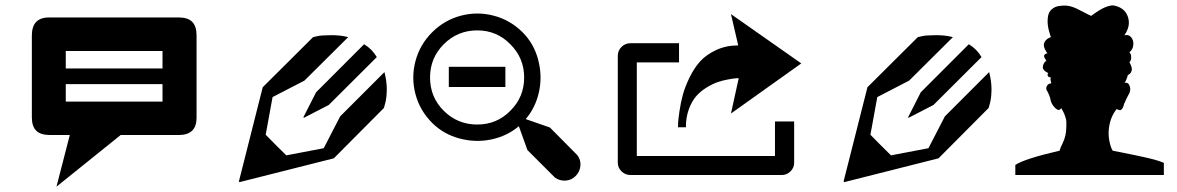

<svg xmlns="http://www.w3.org/2000/svg" viewBox="-20 -660 4438 724"><path d="M168 -594.2H653.8Q688.5 -594.2 704.8 -577.6Q721.2 -561 721.2 -525.9V-215.8Q721.2 -150.9 653.8 -150.9H435.1L192.9 43.9L243.2 -150.9H168Q133.3 -150.9 116.7 -167.2Q100.1 -183.6 100.1 -217.8V-525.9Q100.1 -561 116.9 -577.9Q133.8 -594.7 168 -594.2ZM228 -467.8V-401.9H592.8V-467.8ZM592.8 -276.9V-342.8H228V-276.9Z M1124 -217.8 1171.9 -312 1353 -493.2Q1368.2 -483.9 1379.9 -472.2Q1391.1 -460.9 1400.9 -444.8L1219.7 -264.2L1126 -215.8ZM880.9 23.9 970.7 -331.1 1160.6 -520Q1168 -522 1180.4 -524.4Q1192.9 -526.9 1227.8 -527.3Q1262.7 -527.8 1293 -520L1127.9 -356L1007.8 -293.9L981.9 -151.9Q1024.9 -107.9 1059.6 -74.2L1200.7 -101.1L1262.7 -221.2L1429.7 -388.2Q1439 -351.6 1438.5 -321.5Q1438 -291.5 1433.1 -272.5L1427.7 -252.9L1238.8 -63L882.8 26.9Z M1609.4 -196.8Q1563 -243.2 1546.6 -305.2Q1530.3 -367.2 1546.6 -429.4Q1563 -491.7 1609.4 -538.1Q1655.8 -584.5 1717.8 -600.8Q1779.8 -617.2 1842 -600.8Q1904.3 -584.5 1950.7 -538.1Q1993.7 -495.1 2009.5 -434.1Q2025.4 -373 2012.5 -313.7Q1999.5 -254.4 1962.4 -210.9L2053.7 -179.2L2156.7 -75.2Q2170.4 -58.1 2168.7 -35.4Q2167 -12.7 2150.4 3.9Q2134.8 19.5 2112.8 21Q2090.8 22.5 2072.8 9.8L1968.8 -94.2L1936.5 -184.1Q1892.6 -147 1833.3 -134.3Q1773.9 -121.6 1713.1 -137.7Q1652.3 -153.8 1609.4 -196.8ZM1904.3 -242.2Q1956.5 -293.9 1956.5 -367.7Q1956.5 -441.4 1904.3 -493.2Q1853.5 -545.4 1779.5 -545.4Q1705.6 -545.4 1653.3 -493.2Q1601.6 -441.4 1601.6 -367.7Q1601.6 -293.9 1653.3 -242.2Q1705.6 -190.4 1779.5 -190.4Q1853.5 -190.4 1904.3 -242.2ZM1672.4 -408.2H1885.7V-332H1672.4Z M2902.3 -202.1H2974.6V-46.9Q2974.6 -27.3 2960.7 -13.7Q2946.8 0 2927.2 0H2357.4Q2337.9 0 2323.7 -13.7Q2309.6 -27.3 2309.6 -46.9V-449.2Q2309.6 -469.2 2323.7 -483.2Q2337.9 -497.1 2357.4 -497.1H2540.5V-424.8H2381.3V-71.8H2902.3ZM2536.6 -180.2Q2536.6 -186.5 2537.1 -197.8Q2537.6 -209 2542.2 -241Q2546.9 -272.9 2554.7 -302Q2562.5 -331.1 2579.6 -366.7Q2596.7 -402.3 2619.6 -428Q2642.6 -453.6 2680.2 -471.2Q2717.8 -488.8 2763.7 -488.8L2736.3 -606.9L3001.5 -420.9L2736.3 -231.9L2765.6 -365.2Q2761.2 -365.2 2754.2 -364.7Q2747.1 -364.3 2726.3 -360.6Q2705.6 -356.9 2686.8 -350.6Q2668 -344.2 2645 -330.3Q2622.1 -316.4 2605.5 -297.6Q2588.9 -278.8 2577.6 -248.3Q2566.4 -217.8 2566.4 -180.2Z M3404.3 -217.8 3452.1 -312 3633.3 -493.2Q3648.4 -483.9 3660.2 -472.2Q3671.4 -460.9 3681.2 -444.8L3500 -264.2L3406.2 -215.8ZM3161.1 23.9 3251 -331.1 3440.9 -520Q3448.2 -522 3460.7 -524.4Q3473.1 -526.9 3508.1 -527.3Q3543 -527.8 3573.2 -520L3408.2 -356L3288.1 -293.9L3262.2 -151.9Q3305.2 -107.9 3339.8 -74.2L3481 -101.1L3543 -221.2L3710 -388.2Q3719.2 -351.6 3718.8 -321.5Q3718.3 -291.5 3713.4 -272.5L3708 -252.9L3519 -63L3163.1 26.9Z M4001 -198.2Q4001 -210 3995.8 -223.6Q3990.7 -237.3 3985.8 -245.1L3981 -252.9Q3981 -252 3980.2 -250.5Q3979.5 -249 3976.1 -246.6Q3972.7 -244.1 3966.8 -247.1Q3958.5 -251.5 3951.4 -261.2Q3944.3 -271 3941.9 -280.8Q3941.4 -289.1 3935.8 -302.2Q3930.2 -315.4 3926.8 -319.8Q3923.3 -327.1 3927.7 -335.9Q3932.1 -344.7 3944.8 -346.2Q3943.8 -347.7 3943.1 -350.3Q3942.4 -353 3941.4 -359.6Q3940.4 -366.2 3943.8 -368.2Q3942.9 -368.2 3941.7 -368.2Q3940.4 -368.2 3937.3 -368.9Q3934.1 -369.6 3932.9 -371.3Q3931.6 -373 3930.4 -376.2Q3929.2 -379.4 3932.6 -384.8Q3931.2 -385.3 3928.5 -386.5Q3925.8 -387.7 3920.7 -391.8Q3915.5 -396 3913.3 -401.1Q3911.1 -406.2 3913.6 -414.6Q3916 -422.9 3925.8 -432.1Q3924.8 -433.1 3923.6 -434.6Q3922.4 -436 3919.9 -440.2Q3917.5 -444.3 3917 -447.8Q3916.5 -451.2 3919.4 -454.6Q3922.4 -458 3929.7 -459Q3928.2 -460.9 3926 -463.9Q3923.8 -466.8 3919.9 -475.1Q3916 -483.4 3916 -490.7Q3916 -498 3922.4 -506.6Q3928.7 -515.1 3942.9 -520Q3941.9 -522.5 3940.4 -526.6Q3939 -530.8 3935.8 -542.5Q3932.6 -554.2 3931.2 -565.2Q3929.7 -576.2 3930.7 -589.6Q3931.6 -603 3936.5 -612.8Q3941.4 -622.6 3952.6 -629.9Q3963.9 -637.2 3981 -638.2Q4001 -640.6 4018.1 -635.7Q4035.2 -630.9 4060.1 -617.4Q4085 -604 4094.7 -600.1Q4097.2 -602.1 4101.1 -605Q4105 -607.9 4116 -615.2Q4127 -622.6 4137.2 -627.9Q4147.5 -633.3 4159.7 -637Q4171.9 -640.6 4180.7 -639.2Q4221.7 -630.9 4233.2 -596.4Q4244.6 -562 4219.7 -526.9Q4235.8 -531.2 4245.6 -519.3Q4255.4 -507.3 4253.4 -490Q4251.5 -472.7 4238.8 -462.9Q4240.7 -460.9 4242.9 -457.3Q4245.1 -453.6 4245.6 -443.6Q4246.1 -433.6 4238.8 -424.8Q4239.7 -423.3 4241.2 -421.1Q4242.7 -418.9 4245.1 -412.4Q4247.6 -405.8 4248 -399.9Q4248.5 -394 4244.9 -387.5Q4241.2 -380.9 4232.9 -377Q4227.5 -356.9 4220.7 -348.1Q4233.9 -349.6 4237.8 -339.8Q4242.2 -331.5 4241.9 -322.3Q4241.7 -313 4234.9 -301.8Q4231 -295.9 4218.8 -268.1Q4218.8 -267.6 4217 -262Q4215.3 -256.3 4213.9 -253.7Q4212.4 -251 4209.5 -247.6Q4206.5 -244.1 4201.9 -244.6Q4197.3 -245.1 4190.9 -249Q4168 -220.7 4162.1 -180.7Q4156.2 -140.6 4170.9 -101.1L4175.8 -91.8Q4188.5 -89.4 4217.5 -83.5Q4246.6 -77.6 4263.2 -74.2Q4279.8 -70.8 4302.2 -65.7Q4324.7 -60.5 4341.1 -55.7Q4357.4 -50.8 4368.7 -45.9V0H3808.6V-38.1Q3844.2 -61.5 3975.6 -91.8Q3978.5 -103.5 3985.8 -117.4Q3993.2 -131.3 3997.3 -148.9Q4001.5 -166.5 4001 -198.2Z"/></svg>

Font: Modern Pictograms
Style: Normal
Weight: 400
Designer: John Caserta
Foundry: John Caserta
Version: 1.000